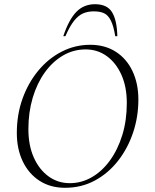

<svg xmlns="http://www.w3.org/2000/svg" viewBox="-20 -883 738 913"><path d="M289 10Q220 10 168.5 -23Q117 -56 88.5 -115Q60 -174 60 -251Q60 -338 87 -413.5Q114 -489 162 -547Q210 -605 273.5 -637.5Q337 -670 409 -670Q479 -670 530.5 -637Q582 -604 610 -545Q638 -486 638 -409Q638 -328 613 -253Q588 -178 541.5 -118.5Q495 -59 431 -24.5Q367 10 289 10ZM312 -12Q367 -12 416 -40Q465 -68 502.5 -119.5Q540 -171 561.5 -240.5Q583 -310 583 -393Q583 -470 557.5 -527Q532 -584 488 -616Q444 -648 387 -648Q329 -648 279.5 -619Q230 -590 193 -538.5Q156 -487 135.5 -418Q115 -349 115 -269Q115 -192 140.5 -134.5Q166 -77 210.5 -44.5Q255 -12 312 -12ZM281 -711Q307 -789 342.5 -826Q378 -863 432 -863Q489 -863 512.5 -825.5Q536 -788 538 -711H528Q520 -760 507 -785.5Q494 -811 475 -820Q456 -829 426 -829Q398 -829 375.5 -819.5Q353 -810 332.5 -784.5Q312 -759 291 -711Z"/></svg>

Font: Spectral ExtraLight
Style: Italic
Weight: 275
Italic angle: -10°
Designer: Jean-Baptiste Levee
Foundry: Production Type
Version: Version 2.001